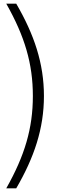

<svg xmlns="http://www.w3.org/2000/svg" viewBox="-20 -820 314 1040"><path d="M14 200H68C165 33 218 -123 218 -300C218 -477 165 -633 68 -800H14C114 -623 158 -475 158 -300C158 -125 114 23 14 200Z"/></svg>

Font: Aspekta 250
Style: Regular
Weight: 250
Designer: Ivo Dolenc
Version: Version 2.000